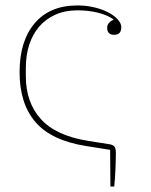

<svg xmlns="http://www.w3.org/2000/svg" viewBox="-20 -538 554 706"><path d="M385 13 297 -1Q169 -21 110.5 -89Q52 -157 52 -273Q52 -387 107.5 -452.5Q163 -518 265 -518Q297 -518 326.5 -511Q356 -504 378 -492.5Q400 -481 413 -466.5Q426 -452 426 -438Q426 -410 400 -410Q374 -410 374 -436Q374 -446 380.5 -453.5Q387 -461 397 -465V-467Q374 -483 339.5 -491.5Q305 -500 265 -500Q219 -500 183.5 -484Q148 -468 124 -440Q100 -412 87.5 -373.5Q75 -335 75 -289V-257Q75 -162 130 -100.5Q185 -39 304 -20L380 -8Q395 -6 400.5 0.5Q406 7 406 23Q406 50 404.5 85Q403 120 400 148H386Z"/></svg>

Font: IBM Plex Serif Thin
Style: Regular
Weight: 100
Designer: Mike Abbink, Paul van der Laan, Pieter van Rosmalen
Foundry: Bold Monday
Version: Version 3.001